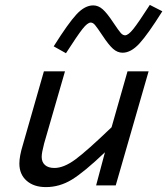

<svg xmlns="http://www.w3.org/2000/svg" viewBox="-20 -756 682 783"><path d="M452 0H372L408 -135Q323 -54 273 -23.5Q223 7 167 7Q118 7 88.5 -19Q59 -45 59 -89Q59 -104 62.5 -123Q66 -142 74 -168L159 -465H245L160 -171Q155 -151 152.5 -138.5Q150 -126 150 -116Q150 -95 163.5 -83Q177 -71 202 -71Q240 -71 287 -105.5Q334 -140 435 -237L500 -465H586ZM480 -541Q459 -541 441 -557Q423 -573 398 -611Q376 -644 367.5 -654Q359 -664 350 -664Q337 -664 316.5 -638Q296 -612 249 -539L199 -567Q258 -661 292 -697.5Q326 -734 360 -734Q381 -734 399 -718Q417 -702 442 -664Q464 -631 472.5 -621.5Q481 -612 490 -612Q503 -612 523.5 -637.5Q544 -663 591 -736L642 -710Q583 -616 548.5 -578.5Q514 -541 480 -541Z"/></svg>

Font: Intel One Mono
Style: Italic
Weight: 400
Italic angle: -16°
Monospace: yes
Designer: Fred Shallcrass
Foundry: Frere-Jones Type LLC
Version: Version 1.400;hotconv 1.1.0;makeotfexe 2.6.0;FJTRelease1.4